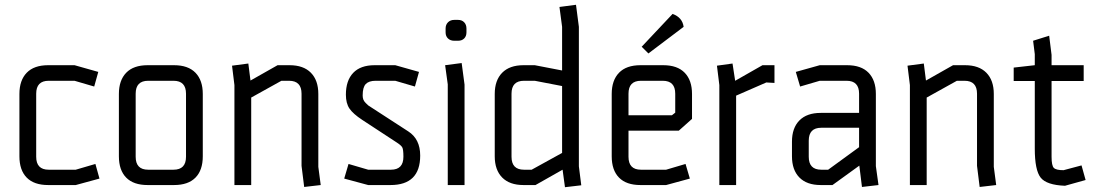

<svg xmlns="http://www.w3.org/2000/svg" viewBox="-20 -772 4568 801"><path d="M181 -500H291L390 -472L373 -411L291 -435H183Q131 -435 131 -381V-118Q131 -64 183 -64H296L378 -88L395 -27L296 0H181Q122 0 91.5 -31Q61 -62 61 -120V-380Q61 -437 91.5 -468.5Q122 -500 181 -500Z M704 -435H598Q546 -435 546 -381V-118Q546 -64 598 -64H704Q756 -64 756 -118V-381Q756 -435 704 -435ZM706 0H596Q537 0 506.5 -31Q476 -62 476 -120V-380Q476 -437 506.5 -468.5Q537 -500 596 -500H706Q765 -500 795.5 -468.5Q826 -437 826 -380V-120Q826 -62 795.5 -31Q765 0 706 0Z M1308 -76 1318 0 1249 8 1238 -80V-381Q1238 -435 1186 -435H1154L1028 -365V0H958V-417L948 -498L1016 -507L1025 -436L1138 -500H1188Q1246 -500 1277 -468.5Q1308 -437 1308 -380Z M1629 -435H1547Q1519 -435 1506 -421.5Q1493 -408 1493 -374Q1493 -365 1495.5 -357.5Q1498 -350 1505.5 -342.5Q1513 -335 1516.5 -332Q1520 -329 1683 -224Q1733 -192 1733 -123Q1733 0 1609 0H1516L1416 -27L1434 -88L1516 -64H1611Q1663 -64 1663 -118Q1663 -149 1658 -157.5Q1653 -166 1636 -177L1491 -272Q1453 -297 1438 -319Q1423 -341 1423 -377Q1423 -436 1453.5 -468Q1484 -500 1543 -500H1629L1728 -472L1711 -411Z M1848 0V-420L1837 -500L1906 -509L1918 -419V0ZM1891 -602H1875Q1859 -602 1849 -611.5Q1839 -621 1839 -637V-653Q1839 -669 1849 -679Q1859 -689 1875 -689H1891Q1907 -689 1916.5 -679Q1926 -669 1926 -653V-637Q1926 -621 1916.5 -611.5Q1907 -602 1891 -602Z M2198 -64 2325 -134V-413L2211 -435H2166Q2114 -435 2114 -381V-118Q2114 -64 2166 -64ZM2325 -660 2314 -743 2383 -752 2395 -660V-78L2405 1L2337 9L2327 -64L2214 0H2164Q2106 0 2075 -31.5Q2044 -63 2044 -120V-380Q2044 -437 2075 -468.5Q2106 -500 2164 -500H2211L2325 -478Z M2652 0Q2593 0 2562.5 -31Q2532 -62 2532 -120V-380Q2532 -437 2562.5 -468.5Q2593 -500 2652 -500H2747Q2806 -500 2836.5 -468.5Q2867 -437 2867 -380V-276L2812 -227H2602V-118Q2602 -64 2654 -64H2759L2840 -88L2858 -27L2759 0ZM2602 -381V-291H2783L2797 -302V-381Q2797 -435 2745 -435H2654Q2602 -435 2602 -381ZM2657 -577 2786 -714Q2827 -699 2832 -660L2685 -549Z M3211 -500V-426L3177 -428L3051 -373V0H2981V-417L2971 -498L3036 -507L3047 -435L3161 -500Z M3300 -472 3400 -500H3514Q3573 -500 3603.5 -468.5Q3634 -437 3634 -380V-79L3645 0L3576 8L3565 -81L3453 0H3404Q3346 0 3315 -31.5Q3284 -63 3284 -120V-181Q3284 -238 3315 -269.5Q3346 -301 3404 -301H3564V-381Q3564 -435 3512 -435H3400L3318 -411ZM3406 -64H3435L3564 -158V-239H3406Q3354 -239 3354 -185V-118Q3354 -64 3406 -64Z M4126 -76 4136 0 4067 8 4056 -80V-381Q4056 -435 4004 -435H3972L3846 -365V0H3776V-417L3766 -498L3834 -507L3843 -436L3956 -500H4006Q4064 -500 4095 -468.5Q4126 -437 4126 -380Z M4423 3Q4346 0 4321.5 -31Q4297 -62 4297 -152V-434H4209V-490L4297 -500V-546L4290 -602L4357 -623L4367 -543V-500H4501V-434H4367V-118Q4367 -81 4376.5 -71.5Q4386 -62 4417 -62L4492 -82L4509 -21Z"/></svg>

Font: Strong
Style: Regular
Weight: 400
Designer: Roman Shchyukin (Gaslight Type Foundry)
Foundry: Cyreal (www.cyreal.org)
Version: Version 1.001